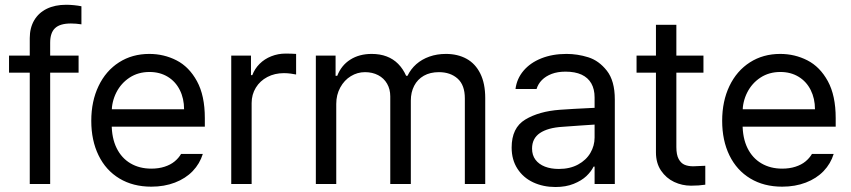

<svg xmlns="http://www.w3.org/2000/svg" viewBox="-20 -760 3514 793"><path d="M304.6 -459.9H17.3V-530.4H304.6ZM253.5 -740.3Q268.3 -740.3 285.6 -738.6Q302.8 -736.9 316.3 -734.1V-659.5Q293.9 -663 272.8 -663Q228.2 -663 207.7 -644Q187.2 -625 187.2 -583.6V0H102.9V-602.2Q102.9 -645 121.2 -676.1Q139.5 -707.2 173.3 -723.8Q207.2 -740.3 253.5 -740.3Z M357 -261Q357 -341.9 387.1 -404.7Q417.1 -467.5 471.5 -502.4Q525.9 -537.3 596.7 -537.3Q657.1 -537.3 709.1 -510.7Q761 -484.1 793.5 -424.7Q826 -365.3 826 -272.1V-236.9H415.1V-308.7H740.3Q740.3 -352.9 722.7 -388.1Q705.1 -423.3 672.7 -443Q640.2 -462.7 597.4 -462.7Q550.8 -462.7 515.4 -439.6Q480 -416.4 460.6 -378.3Q441.3 -340.1 441.3 -296.3V-247.9Q441.3 -189.6 461.7 -148.3Q482 -107 519 -85.3Q555.9 -63.5 605 -63.5Q635.4 -63.5 659.9 -71.5Q684.4 -79.4 701.1 -93.2Q717.9 -107 727.9 -124.3H817.7Q805.2 -83.9 775.9 -53.3Q746.5 -22.8 702.5 -5.9Q658.5 11 605 11Q529.4 11 473.2 -22.8Q417.1 -56.6 387.1 -118.3Q357 -179.9 357 -261Z M935.1 -530.4H1016.6V-449.6H1022.1Q1031.8 -475.8 1052.1 -496.2Q1072.5 -516.6 1100.5 -527.6Q1128.5 -538.7 1159.5 -538.7Q1183.7 -538.7 1203 -537.3V-452.3Q1195.1 -454.1 1180.8 -456Q1166.4 -457.9 1152.6 -457.9Q1114.6 -457.9 1084.3 -442Q1053.9 -426.1 1036.6 -397.8Q1019.3 -369.5 1019.3 -334.3V0H935.1Z M1284.5 -530.4H1366V-446.8H1372.9Q1389.5 -490 1426.6 -513.6Q1463.7 -537.3 1515.2 -537.3Q1549.7 -537.3 1577 -526.9Q1604.3 -516.6 1624.5 -496.2Q1644.7 -475.8 1657.5 -446.8H1663Q1676.5 -474.8 1699.4 -495Q1722.4 -515.2 1753.5 -526.2Q1784.5 -537.3 1821.8 -537.3Q1870.2 -537.3 1906.8 -517.3Q1943.4 -497.2 1963.7 -456.3Q1984.1 -415.4 1984.1 -355V0H1899.9V-353.6Q1899.9 -408.8 1870 -435.4Q1840.1 -462 1792.8 -462Q1756.6 -462 1730.5 -447.2Q1704.4 -432.3 1690.6 -405.6Q1676.8 -378.8 1676.8 -344.6V0H1591.9V-361.9Q1591.9 -391.6 1578.7 -414.4Q1565.6 -437.2 1541.8 -449.6Q1518 -462 1487.6 -462Q1456.1 -462 1429 -445.4Q1401.9 -428.9 1385.4 -398.7Q1368.8 -368.4 1368.8 -330.8V0H1284.5Z M2302.5 -236.2Q2242.7 -232.4 2210.1 -210.5Q2177.5 -188.5 2177.5 -146.4Q2177.5 -119.1 2191.6 -100.3Q2205.8 -81.5 2230.7 -71.8Q2255.5 -62.2 2288 -62.2Q2333.9 -62.2 2367.6 -80.5Q2401.2 -98.8 2418.5 -128.5Q2435.8 -158.1 2435.8 -192V-357.7Q2435.8 -391.6 2422.3 -415.4Q2408.8 -439.2 2382.1 -451.7Q2355.3 -464.1 2315.6 -464.1Q2283.1 -464.1 2258.6 -454.8Q2234.1 -445.4 2218.2 -429.4Q2202.3 -413.3 2196.1 -392.3H2109.1Q2114.3 -434.7 2142.1 -467.7Q2169.9 -500.7 2215.8 -519Q2261.7 -537.3 2319.8 -537.3Q2365.3 -537.3 2409.5 -523.5Q2453.7 -509.7 2486.5 -467.9Q2519.3 -426.1 2519.3 -349.4V0H2435.8V-71.8H2431.6Q2421.6 -51.5 2401.8 -32.6Q2381.9 -13.8 2349.4 -0.7Q2317 12.4 2274.2 12.4Q2223.4 12.4 2182.1 -6.9Q2140.9 -26.2 2117.1 -63.2Q2093.2 -100.1 2093.2 -150.6Q2093.2 -232.4 2149.5 -266.2Q2205.8 -300.1 2292.1 -306.6Q2317.3 -308.4 2350 -310.3Q2382.6 -312.2 2412.3 -313.5Q2433 -314.9 2441.3 -314.9L2442.7 -245.9Q2422.7 -244.8 2379.3 -241.7Q2336 -238.6 2302.5 -236.2Z M2885.4 -459.9H2609.1V-530.4H2885.4ZM2773.5 -657.5V-152.6Q2773.5 -120.5 2783.1 -103.1Q2792.8 -85.6 2807.7 -79.4Q2822.5 -73.2 2843.2 -73.2Q2855.7 -73.2 2893 -75.3V2.8Q2866.7 6.9 2834.3 6.9Q2797.3 6.9 2764.3 -8.6Q2731.4 -24.2 2710.3 -55.2Q2689.2 -86.3 2689.2 -130.5V-657.5Z M2962.7 -261Q2962.7 -341.9 2992.7 -404.7Q3022.8 -467.5 3077.2 -502.4Q3131.6 -537.3 3202.3 -537.3Q3262.8 -537.3 3314.7 -510.7Q3366.7 -484.1 3399.2 -424.7Q3431.6 -365.3 3431.6 -272.1V-236.9H3020.7V-308.7H3346Q3346 -352.9 3328.4 -388.1Q3310.8 -423.3 3278.3 -443Q3245.9 -462.7 3203 -462.7Q3156.4 -462.7 3121 -439.6Q3085.6 -416.4 3066.3 -378.3Q3047 -340.1 3047 -296.3V-247.9Q3047 -189.6 3067.3 -148.3Q3087.7 -107 3124.7 -85.3Q3161.6 -63.5 3210.6 -63.5Q3241 -63.5 3265.5 -71.5Q3290.1 -79.4 3306.8 -93.2Q3323.5 -107 3333.6 -124.3H3423.3Q3410.9 -83.9 3381.6 -53.3Q3352.2 -22.8 3308.2 -5.9Q3264.2 11 3210.6 11Q3135 11 3078.9 -22.8Q3022.8 -56.6 2992.7 -118.3Q2962.7 -179.9 2962.7 -261Z"/></svg>

Font: Pretendard Variable
Style: Regular
Weight: 400
Designer: Base glyphs from Inter by Rasmus Andersson; Hangul glyphs from Noto Sans CJK(Source Han Sans) by Jang Soo-young and Kang
Foundry: Kil Hyung-jin
Version: Version 1.100;FEAKit 1.0